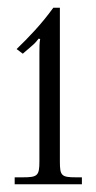

<svg xmlns="http://www.w3.org/2000/svg" viewBox="-20 -879 249 497"><path d="M82 -740V-461C82 -424 77 -420 39 -420H18V-402H192V-420H177C139 -420 135 -424 135 -461V-859H118C87 -816 54 -782 23 -752L39 -740L61 -759C71 -767 77 -775 80 -779L84 -778C82 -769 82 -756 82 -740Z"/></svg>

Font: FoglihtenNo04
Style: Regular
Weight: 500
Designer: gluk (gluksza@wp.pl)
Foundry: gluk (gluksza@wp.pl)
Version: Version 0.70